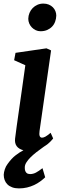

<svg xmlns="http://www.w3.org/2000/svg" viewBox="-20 -840 361 1081"><path d="M208 -664.1Q193.8 -664.1 181.4 -669.9Q168.9 -675.8 159.4 -685.5Q149.9 -695.3 144.5 -708Q139.2 -720.7 139.2 -734.4Q139.6 -752 146.2 -767.6Q152.8 -783.2 164.1 -794.7Q175.3 -806.2 190.7 -813Q206.1 -819.8 224.1 -819.8Q241.2 -819.8 254.6 -814.2Q268.1 -808.6 277.6 -799.1Q287.1 -789.6 292 -777.3Q296.9 -765.1 296.9 -752Q296.4 -734.4 290.5 -718.3Q284.7 -702.1 273.2 -690.2Q261.7 -678.2 245.4 -671.1Q229 -664.1 208 -664.1ZM22.5 83.5Q44.4 52.7 66.9 35.2Q89.4 17.6 111.8 5.9Q86.4 -0.5 74.2 -16.8Q62 -33.2 64.9 -59.6Q68.4 -88.9 74.2 -130.6Q80.1 -172.4 87.6 -224.9Q95.2 -277.3 104 -339.8Q112.8 -402.3 122.6 -472.7L59.6 -501L67.4 -542.5L241.7 -567.9L267.6 -556.2L202.6 -102.1Q197.3 -64.9 216.8 -64.9Q225.1 -64.9 235.8 -70.8Q246.6 -76.7 265.1 -92.3L279.3 -60.5Q274.9 -54.2 261.2 -40.3Q247.6 -26.4 225.6 -13.2Q203.6 2 184.6 17.1Q165.5 32.2 151.1 46.6Q136.7 61 128.2 75Q119.6 88.9 119.6 102.1Q119.1 113.3 121.6 120.6Q124 127.9 128.2 132.3Q132.3 136.7 137.9 138.4Q143.6 140.1 149.4 140.1Q166.5 140.1 182.6 131.6Q198.7 123 219.2 106.9L234.4 158.2Q221.7 170.4 206.3 181.6Q190.9 192.9 172.4 201.7Q153.8 210.4 132.3 215.6Q110.8 220.7 86.9 220.7Q64.9 220.7 48.6 214.6Q32.2 208.5 21.7 198Q11.2 187.5 6.1 173.6Q1 159.7 1 144Q1.5 130.4 7.1 113.3Q12.7 96.2 22.5 83.5Z"/></svg>

Font: Merriweather Bold
Style: Italic
Weight: 700
Italic angle: -7°
Designer: Eben Sorkin ( eben@eyebytes.com )
Foundry: Eben Sorkin ( eben@eyebytes.com )
Version: Version 1.5; ttfautohint (v0.97) -l 13 -r 13 -G 200 -x 24 -f